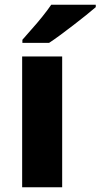

<svg xmlns="http://www.w3.org/2000/svg" viewBox="-20 -786 422 806"><path d="M241 0H73V-549H241ZM382 -756Q366 -742 341 -722Q316 -702 287.5 -680Q259 -658 232.5 -638.5Q206 -619 186 -606H74V-619Q90 -638 113 -663.5Q136 -689 158 -716.5Q180 -744 195 -766H382Z"/></svg>

Font: Noto Sans Gurmukhi UI ExtraBold
Style: Regular
Weight: 800
Designer: Jelle Bosma - Monotype Design Team
Foundry: Monotype Imaging Inc.
Version: Version 2.004; ttfautohint (v1.8.4.7-5d5b)